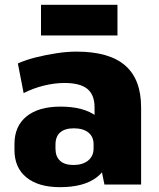

<svg xmlns="http://www.w3.org/2000/svg" viewBox="-20 -765 658 796"><path d="M372 -201V-320Q372 -372 342 -396.5Q312 -421 247 -421Q206 -421 161.5 -410Q117 -399 78 -379L54 -502Q88 -517 130 -527.5Q172 -538 215.5 -544.5Q259 -551 297 -551Q433 -551 499 -493.5Q565 -436 565 -320V0H413ZM229 11Q139 11 89.5 -29.5Q40 -70 40 -143V-168Q40 -242 90 -282.5Q140 -323 231 -323Q327 -323 380.5 -283Q434 -243 434 -170V-144Q434 -70 380.5 -29.5Q327 11 229 11ZM284 -81Q323 -81 345.5 -99.5Q368 -118 368 -150V-167Q368 -198 346.5 -215.5Q325 -233 286 -233Q249 -233 229.5 -216Q210 -199 210 -165V-149Q210 -116 229 -98.5Q248 -81 284 -81ZM467 -745V-618H150V-745Z"/></svg>

Font: Pathway Extreme SemiCondensed ExtraBold
Style: Regular
Weight: 800
Width: 4
Version: Version 1.001;gftools[0.9.26]